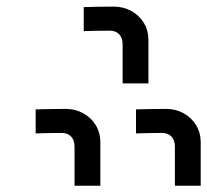

<svg xmlns="http://www.w3.org/2000/svg" viewBox="-20 -648 642 595"><path d="M332.5 -627.5Q313.5 -627.5 281 -627Q248.5 -626.5 239.5 -626V-551.5Q246 -552 274 -552.5Q302 -553 320 -553Q338.5 -553 349.2 -542Q360 -531 360 -510.5V-389.5H440V-524Q440 -553.5 425.8 -577Q411.5 -600.5 387 -614Q362.5 -627.5 332.5 -627.5ZM183.5 -310.5Q164.5 -310.5 132 -310Q99.5 -309.5 90.5 -309V-234.5Q97 -235 125 -235.5Q153 -236 171 -236Q189.5 -236 200.2 -225Q211 -214 211 -193.5V-72.5H291V-207Q291 -236.5 276.8 -260Q262.5 -283.5 238 -297Q213.5 -310.5 183.5 -310.5ZM494.5 -310.5Q475.5 -310.5 443 -310Q410.5 -309.5 401.5 -309V-234.5Q408 -235 436 -235.5Q464 -236 482 -236Q500.5 -236 511.2 -225Q522 -214 522 -193.5V-72.5H602V-207Q602 -236.5 587.8 -260Q573.5 -283.5 549 -297Q524.5 -310.5 494.5 -310.5Z"/></svg>

Font: JuliaMono
Style: Bold
Weight: 700
Monospace: yes
Designer: cormullion
Foundry: corm
Version: Version 0.055; ttfautohint (v1.8.4)